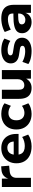

<svg xmlns="http://www.w3.org/2000/svg" viewBox="1339 -1887 559 3277"><g transform="rotate(-90 1618.5 -248.5)"><path d="M65 0V-496H209V-373H205Q219 -432 259.5 -466Q300 -500 365 -504L418 -508L429 -372L336 -363Q279 -358 250.5 -328Q222 -298 222 -247V0Z M760 11Q668 11 603 -21Q538 -53 504 -111Q470 -169 470 -248Q470 -323 502.5 -381Q535 -439 593.5 -472.5Q652 -506 730 -506Q803 -506 857 -475.5Q911 -445 941 -387.5Q971 -330 971 -251V-211H596V-294H856L842 -279Q842 -341 814 -372Q786 -403 735 -403Q698 -403 671.5 -386.5Q645 -370 630.5 -339Q616 -308 616 -263V-252Q616 -201 632 -168.5Q648 -136 681.5 -120.5Q715 -105 765 -105Q804 -105 845.5 -116Q887 -127 919 -150L960 -47Q921 -19 867 -4Q813 11 760 11Z M1314 11Q1233 11 1173 -21Q1113 -53 1080 -111.5Q1047 -170 1047 -249Q1047 -328 1080 -386Q1113 -444 1173 -475Q1233 -506 1314 -506Q1366 -506 1415 -491.5Q1464 -477 1494 -451L1451 -342Q1426 -362 1393.5 -373Q1361 -384 1331 -384Q1271 -384 1237.5 -349Q1204 -314 1204 -248Q1204 -183 1237.5 -147Q1271 -111 1331 -111Q1361 -111 1393.5 -122.5Q1426 -134 1450 -154L1494 -44Q1463 -19 1414.5 -4Q1366 11 1314 11Z M1758 11Q1696 11 1654 -12.5Q1612 -36 1591 -83Q1570 -130 1570 -202V-496H1726V-202Q1726 -173 1734 -153Q1742 -133 1759.5 -123Q1777 -113 1804 -113Q1833 -113 1856 -127Q1879 -141 1892 -166Q1905 -191 1905 -223V-496H2061V0H1914V-98H1922Q1899 -46 1857 -17.5Q1815 11 1758 11Z M2387 11Q2342 11 2300.5 4.5Q2259 -2 2224.5 -14Q2190 -26 2164 -44L2201 -146Q2227 -131 2257.5 -120Q2288 -109 2320.5 -103.5Q2353 -98 2384 -98Q2431 -98 2453 -110.5Q2475 -123 2475 -145Q2475 -164 2461.5 -174Q2448 -184 2421 -188L2311 -205Q2244 -216 2209.5 -252.5Q2175 -289 2175 -343Q2175 -392 2202 -428.5Q2229 -465 2280.5 -485.5Q2332 -506 2403 -506Q2440 -506 2476 -500Q2512 -494 2543.5 -482.5Q2575 -471 2599 -452L2559 -351Q2539 -366 2513 -376.5Q2487 -387 2458.5 -392.5Q2430 -398 2405 -398Q2356 -398 2334 -385Q2312 -372 2312 -349Q2312 -332 2324.5 -321.5Q2337 -311 2363 -307L2470 -290Q2542 -278 2577.5 -244Q2613 -210 2613 -152Q2613 -101 2585 -64.5Q2557 -28 2506 -8.5Q2455 11 2387 11Z M2882 11Q2827 11 2783.5 -10.5Q2740 -32 2715 -68Q2690 -104 2690 -150Q2690 -204 2720 -236.5Q2750 -269 2814.5 -284Q2879 -299 2985 -299H3044V-218H2989Q2950 -218 2922 -214.5Q2894 -211 2876 -204Q2858 -197 2849.5 -185.5Q2841 -174 2841 -157Q2841 -128 2862 -111.5Q2883 -95 2919 -95Q2949 -95 2973 -108.5Q2997 -122 3011.5 -146.5Q3026 -171 3026 -202V-313Q3026 -357 3002.5 -375Q2979 -393 2926 -393Q2887 -393 2842.5 -381Q2798 -369 2751 -344L2711 -447Q2741 -465 2779.5 -478.5Q2818 -492 2860 -499Q2902 -506 2942 -506Q3018 -506 3070 -483.5Q3122 -461 3148.5 -414Q3175 -367 3175 -292V0H3037V-99H3039Q3030 -66 3008.5 -41.5Q2987 -17 2955.5 -3Q2924 11 2882 11Z"/></g></svg>

Font: Nunito Sans 10pt ExtraBold
Style: Regular
Weight: 800
Designer: Vernon Adams
Foundry: Vernon Adams
Version: Version 3.101;gftools[0.9.27]